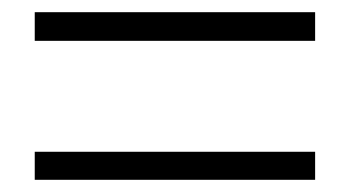

<svg xmlns="http://www.w3.org/2000/svg" viewBox="-20 -523 575 315"><path d="M37 -503H497V-456H37ZM497 -274V-228H37V-274Z"/></svg>

Font: Kinto Sans Light
Style: Regular
Weight: 300
Designer: Authors: Ryoko NISHIZUKA  (kana & ideographs); Paul D. Hunt (Latin, Greek & Cyrillic); Wenlong ZHANG  (bopomofo); Sandol
Foundry: Adobe Systems Incorporated, ookami Inc.
Version: Version 0.001